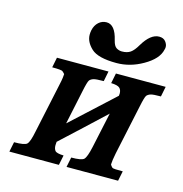

<svg xmlns="http://www.w3.org/2000/svg" viewBox="-98 -734 787 824"><g transform="rotate(15 296.0 -322.0)"><path d="M221 -594Q226 -617 241 -630.5Q256 -644 276 -644Q314 -644 329 -579Q335 -554 346.5 -547Q358 -540 371 -540Q394 -540 408.5 -550Q423 -560 438 -586Q472 -643 510 -643Q529 -643 538.5 -631Q548 -619 548 -607Q548 -601 546 -595Q537 -552 477 -518Q421 -486 361 -486Q279 -486 249 -514Q219 -542 219 -574Q219 -584 221 -594ZM220 -180 408 -353Q409 -359 409 -363Q409 -379 400 -387.5Q391 -396 362 -397L371 -442H592L583 -397Q549 -397 538 -393.5Q527 -390 521 -383Q515 -375 506 -331L459 -111Q452 -75 452 -63Q452 -60 452 -59L451 -60Q453 -58 455 -54.5Q457 -51 461 -48H460Q464 -45 475.5 -44.5Q487 -44 508 -44L499 0H270L279 -44Q324 -44 335 -54Q346 -65 356 -111L390 -269Q342 -224 296 -181Q250 -138 201 -93Q200 -84 200 -77Q200 -63 206.5 -54Q213 -45 245 -44L236 0H16L25 -44Q72 -44 82 -54Q93 -65 102 -111L149 -331Q154 -353 155.5 -365.5Q157 -378 157 -382Q154 -386 147 -392Q143 -397 100 -397L109 -442H338L329 -397Q295 -397 284 -393.5Q273 -390 267 -383Q261 -375 252 -331Z"/></g></svg>

Font: New Athena Unicode
Style: Bold Italic
Weight: 700
Designer: J. Rusten 1997; rev. by R. Hancock 2001, 2002, rev. by D. Mastronarde 2002-2021
Foundry: Society for Classical Studies (formerly American Philological Association)
Version: Version 5.008